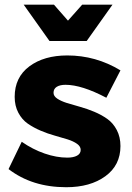

<svg xmlns="http://www.w3.org/2000/svg" viewBox="-20 -783 557 811"><path d="M346.2 -609.9H189L80.1 -763.2H208L267.1 -695.8L327.1 -763.2H455.1ZM206.1 -391.1Q206.1 -377 221.7 -366.5Q237.3 -356 262.2 -348.1Q287.1 -340.3 317.4 -332Q347.7 -323.7 377.9 -311Q408.2 -298.3 433.1 -280.8Q458 -263.2 473.4 -233.6Q488.8 -204.1 488.8 -166Q488.8 -85 425 -38.6Q361.3 7.8 259.8 7.8Q115.7 7.8 16.1 -68.8L71.8 -184.1Q118.2 -151.9 168.5 -134.5Q218.8 -117.2 264.2 -117.2Q290 -117.2 305.4 -125.5Q320.8 -133.8 320.8 -149.9Q320.8 -164.6 305.4 -175.5Q290 -186.5 265.4 -194.3Q240.7 -202.1 211.2 -210.2Q181.6 -218.3 151.9 -231Q122.1 -243.7 97.4 -260.7Q72.8 -277.8 57.4 -306.9Q42 -335.9 42 -374Q42 -456.5 104 -502.7Q166 -548.8 264.2 -548.8Q384.8 -548.8 488.8 -485.8L429.2 -370.1Q325.2 -424.8 256.8 -424.8Q233.4 -424.8 219.7 -416.3Q206.1 -407.7 206.1 -391.1Z"/></svg>

Font: Montserrat-Arabic
Style: Bold
Weight: 700
Designer: Mohamed Gaber
Foundry: Kief Type Foundry
Version: Version 5.008;PS 005.008;hotconv 1.0.88;makeotf.lib2.5.64775